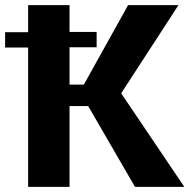

<svg xmlns="http://www.w3.org/2000/svg" viewBox="-44 -731 741 751"><path d="M-24 -545H66V0H228V-316H301L484 0H677L430 -366L654 -711H457L284 -400H228V-546H334V-606H228V-711H66V-605H-24Z"/></svg>

Font: Aerodynamic
Style: Bd
Weight: 500
Designer: Google
Version: Version 2.000980; 2014